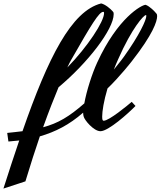

<svg xmlns="http://www.w3.org/2000/svg" viewBox="-221 -737 935 1118"><path d="M383 -34C377 -34 374 -38 374 -58C374 -89 383 -148 405 -222C478 -292 547 -381 547 -381C669 -537 694 -612 694 -643C694 -651 693 -655 688 -660C680 -670 652 -700 627 -709C604 -709 465 -634 345 -373C315 -308 283 -208 270 -135C182 -58 117 -19 30 4C64 -91 95 -169 120 -229C289 -370 441 -566 441 -655C441 -663 440 -666 437 -669C422 -687 391 -712 368 -717C195 -673 59 -402 -90 27C-117 30 -146 34 -179 37L-172 87L-109 81C-139 168 -169 262 -201 361L-73 319C-43 220 -15 133 11 57C101 31 182 -10 263 -81C263 -70 265 -63 266 -59C270 -39 324 27 364 27C410 27 525 -76 568 -120L546 -144C523 -124 414 -34 383 -34ZM199 -398C311 -594 356 -668 380 -668C384 -668 385 -666 385 -661C385 -611 289 -465 171 -344C188 -381 199 -398 199 -398ZM467 -392C547 -574 616 -649 628 -649C631 -649 631 -647 631 -644C631 -621 591 -533 500 -406C500 -406 477 -374 442 -332C449 -352 458 -371 467 -392Z"/></svg>

Font: Yesteryear
Style: Regular
Weight: 400
Designer: Astigmatic (AOETI)
Foundry: Astigmatic (AOETI)
Version: Version 1.000